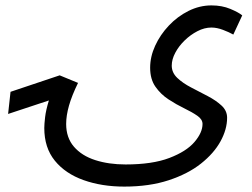

<svg xmlns="http://www.w3.org/2000/svg" viewBox="-20 -504 933 711"><path d="M440 187Q357 187 289.5 163Q222 139 183 91Q144 43 144 -30Q144 -44 147 -70Q150 -96 161 -132L10 -82L19 -164L201 -225L269 -197Q246 -150 235.5 -113Q225 -76 225 -45Q225 6 254 39.5Q283 73 333 89Q383 105 445 105Q544 105 607 81Q670 57 700 22Q730 -13 730 -45Q730 -62 710.5 -75.5Q691 -89 662 -103Q633 -117 604 -136Q575 -155 555.5 -183Q536 -211 536 -253Q536 -294 554.5 -334.5Q573 -375 605 -409Q637 -443 678 -463.5Q719 -484 763 -484Q802 -484 833 -471Q864 -458 877 -447L844 -376Q828 -385 805.5 -393.5Q783 -402 763 -402Q737 -402 711 -388.5Q685 -375 663.5 -354Q642 -333 629 -308.5Q616 -284 616 -261Q616 -235 636.5 -215.5Q657 -196 688 -180Q719 -164 749.5 -148Q780 -132 800.5 -113Q821 -94 821 -68Q821 -25 796.5 19.5Q772 64 724 102Q676 140 604.5 163.5Q533 187 440 187Z"/></svg>

Font: Go Noto Current
Style: Regular
Weight: 400
Designer: Monotype Design Team
Foundry: Monotype Imaging Inc.
Version: Version 2.007; ttfautohint (v1.8) -l 8 -r 50 -G 200 -x 14 -D